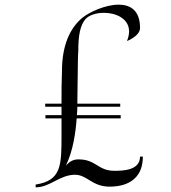

<svg xmlns="http://www.w3.org/2000/svg" viewBox="-20 -801 736 824"><path d="M133 3C195 3 236 -51 302 -51C354 -51 375 0 450 0C480 0 593 -3 593 -129H581C581 -69 506 -68 471 -68C399 -68 393 -117 317 -117C295 -117 280 -109 263 -91C294 -154 305 -235 309 -293H498V-307H310C311 -321 312 -333 312 -343H496V-356H312V-364C314 -555 315 -578 316 -579V-585C316 -647 324 -692 346 -718C361 -736 393 -746 426 -746C478 -746 534 -721 534 -666C534 -654 531 -640 525 -625C525 -625 581 -646 581 -681C581 -757 539 -781 489 -781C432 -781 364 -749 335 -726C278 -680 246 -602 246 -497C244 -449 244 -409 244 -356H174V-343H244V-307H175V-293H244V-223C244 -92 244 -26 133 -9Z"/></svg>

Font: Cantique Normal
Style: Regular
Weight: 400
Designer: Sébastien Hayez
Foundry: Sébastien Hayez & Ariel Martín Pérez
Version: Version 1.000;hotconv 1.0.109;makeotfexe 2.5.65596